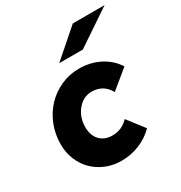

<svg xmlns="http://www.w3.org/2000/svg" viewBox="-176 -875 959 1015"><g transform="rotate(-30 303.5 -368.0)"><path d="M300 -129Q328 -129 352.5 -139.5Q377 -150 398 -172L476 -71Q436 -31 384 -10Q332 11 275 11Q224 11 180.5 -7Q137 -25 105.5 -56Q74 -87 56 -130.5Q38 -174 38 -225Q38 -287 60 -342Q82 -397 120 -437Q158 -477 210 -500.5Q262 -524 321 -524Q390 -524 446.5 -495Q503 -466 536 -414L424 -322Q406 -354 380 -369.5Q354 -385 318 -385Q267 -385 231.5 -342Q196 -299 196 -239Q196 -188 224 -158.5Q252 -129 300 -129ZM413 -747H607L390 -601H246Z"/></g></svg>

Font: Red Hat Text
Style: Bold Italic
Weight: 700
Italic angle: -12°
Designer: Pentagram / MCKL
Foundry: Pentagram / MCKL
Version: Version 1.003; Red Hat Text Bold Italic